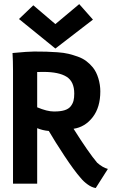

<svg xmlns="http://www.w3.org/2000/svg" viewBox="-20 -902 558 943"><path d="M252 -663.6 73.2 -808.6 143.6 -876 252 -783.7 369.1 -881.8 436.5 -805.7ZM341.3 -269.5Q414.6 -153.3 457 -103Q483.9 -79.1 509.8 -72.3L450.2 21.5Q430.7 18.6 410.4 3.9Q390.1 -10.7 376 -28.3Q344.7 -63.5 296.6 -136.2Q248.5 -209 219.7 -258.8Q189.9 -261.2 162.6 -272.5V0H43.9V-554.7Q43.9 -603.5 41.5 -641.6Q118.2 -648.9 147.9 -648.9Q184.1 -648.9 208 -648.2Q231.9 -647.5 262.9 -645.3Q293.9 -643.1 316.2 -637.7Q338.4 -632.3 361.8 -624Q385.3 -615.7 403.6 -602.1Q421.9 -588.4 436.5 -570.3Q453.6 -548.8 463.1 -517.1Q472.7 -485.4 472.7 -453.1Q472.7 -374.5 435.1 -326.2Q397.5 -277.8 341.3 -269.5ZM344.7 -442.4Q344.7 -501.5 306.9 -525.1Q269 -548.8 193.4 -548.8Q176.8 -548.8 162.6 -548.3V-375Q211.4 -354.5 243.7 -354.5H247.6Q277.8 -354.5 297.6 -360.8Q317.4 -367.2 327.4 -380.1Q337.4 -393.1 341.1 -407.5Q344.7 -421.9 344.7 -442.4Z"/></svg>

Font: Fantasque Sans Mono
Style: Bold
Weight: 700
Monospace: yes
Designer: Jany Belluz
Version: Version 1.8.0 ; ttfautohint (v1.8.2)